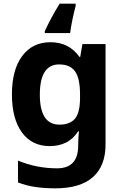

<svg xmlns="http://www.w3.org/2000/svg" viewBox="-20 -786 673 1046"><path d="M255 -556Q356 -556 413 -476H417L429 -546H555V1Q555 118 486 179Q417 240 282 240Q224 240 174.5 233Q125 226 78 208V89Q179 131 291 131Q406 131 406 7V-4Q406 -21 407.5 -39Q409 -57 410 -71H406Q378 -28 339 -9Q300 10 251 10Q154 10 99.5 -64.5Q45 -139 45 -272Q45 -406 101 -481Q157 -556 255 -556ZM302 -435Q197 -435 197 -270Q197 -107 304 -107Q361 -107 388.5 -139.5Q416 -172 416 -253V-271Q416 -359 389 -397Q362 -435 302 -435ZM392 -766V-753Q384 -724 375 -681Q366 -638 362 -606H224V-616Q239 -649 259.5 -687.5Q280 -726 305 -766Z"/></svg>

Font: Noto IKEA Simplified Chinese
Style: Bold
Weight: 700
Designer: Monotype Design Team
Foundry: Monotype Imaging Inc.
Version: Version 1.100